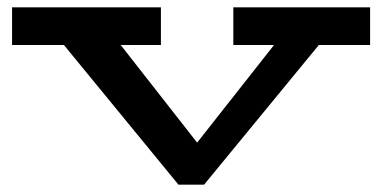

<svg xmlns="http://www.w3.org/2000/svg" viewBox="-20 -491 1044 525"><path d="M468 14 117 -414H274L519 -101L764 -412H888L538 14ZM13 -368V-471H420V-368H237H202ZM618 -368V-471H992V-368H791H766Z"/></svg>

Font: BioRhyme Expanded SemiBold
Style: Regular
Weight: 600
Width: 7
Designer: Aoife Mooney
Foundry: Aoife Mooney Type
Version: Version 1.600;gftools[0.9.33]